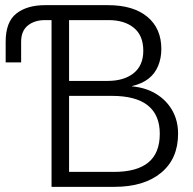

<svg xmlns="http://www.w3.org/2000/svg" viewBox="-20 -725 749 745"><path d="M180 0V-705H399Q497 -705 551.5 -660Q606 -615 606 -535Q606 -499 593.5 -469Q581 -439 556 -419.5Q531 -400 492 -391V-390Q546 -385 586 -360.5Q626 -336 648.5 -296.5Q671 -257 671 -206Q671 -109 605 -54.5Q539 0 424 0ZM248 -27 217 -58H422Q511 -58 555.5 -94.5Q600 -131 600 -206Q600 -279 553.5 -316Q507 -353 414 -353H226V-411H397Q461 -411 498.5 -441Q536 -471 536 -528Q536 -587 499.5 -617Q463 -647 401 -647H217L248 -678ZM2 -483V-563Q2 -640 43.5 -672.5Q85 -705 155 -705H270V-647H155Q114 -647 88 -626Q62 -605 62 -563V-483Z"/></svg>

Font: TikTok Sans 24pt Light
Style: Regular
Weight: 300
Version: Version 4.000